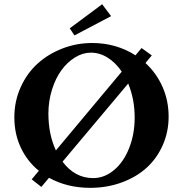

<svg xmlns="http://www.w3.org/2000/svg" viewBox="-20 -881 871 914"><path d="M334.5 -712.4 312 -746.1 466.3 -860.8 508.8 -804.2ZM176.8 8.8 130.9 -27.3 165 -67.9Q109.4 -113.3 78.9 -178.5Q48.3 -243.7 48.3 -322.3Q48.3 -399.4 78.6 -466.3Q108.9 -533.2 159.7 -578.9Q210.4 -624.5 277.8 -650.4Q345.2 -676.3 418.5 -676.3Q532.7 -676.3 625 -617.7L653.8 -652.3L702.6 -617.2L672.4 -581.1Q724.6 -533.2 753.7 -467.5Q782.7 -401.9 782.7 -325.7Q782.7 -252.9 754.6 -189.7Q726.6 -126.5 677.5 -82Q628.4 -37.6 558.8 -12.2Q489.3 13.2 409.2 13.2Q299.8 13.2 213.4 -34.7ZM210.4 -340.3Q210.4 -241.7 246.1 -165L559.6 -540Q530.8 -582.5 492.7 -606.4Q454.6 -630.4 412.6 -630.4Q374 -630.4 337.2 -607.7Q300.3 -585 272.5 -546.9Q244.6 -508.8 227.5 -454.3Q210.4 -399.9 210.4 -340.3ZM423.3 -33.2Q477.1 -33.2 522.7 -71.3Q568.4 -109.4 594.7 -175.8Q621.1 -242.2 621.1 -321.3Q621.1 -408.7 590.3 -483.4L277.8 -111.3Q336.4 -33.2 423.3 -33.2Z"/></svg>

Font: Elstob 6pt SemiBold
Style: Regular
Weight: 600
Designer: Peter S. Baker
Version: Version 1.015